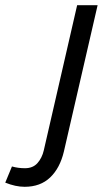

<svg xmlns="http://www.w3.org/2000/svg" viewBox="-158 -508 425 742"><path d="M-63 213.9Q-97.7 213.9 -137.7 197.8L-111.8 135.3Q-87.9 142.1 -61.5 142.1Q-30.8 142.1 -13.2 122.3Q4.4 102.5 11.2 73.2L140.1 -487.8H219.2L88.9 77.6Q73.7 141.6 35.9 177.7Q-2 213.9 -63 213.9Z"/></svg>

Font: HK Grotesk Italic
Style: Regular
Weight: 400
Italic angle: -13°
Designer: Alfredo Marco Pradil and Stefan Peev
Foundry: Hanken Design Co.
Version: Version 1.000;PS 001.000;hotconv 1.0.88;makeotf.lib2.5.64775